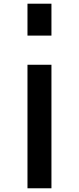

<svg xmlns="http://www.w3.org/2000/svg" viewBox="-20 -861 433 1048"><path d="M130 -666.7V-840.8H260.8V-666.7ZM260.8 -507.5V166.7H130V-507.5Z"/></svg>

Font: 0xA000-Squareish
Style: Squareish-Bold
Weight: 700
Version: Version 0.1